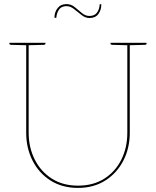

<svg xmlns="http://www.w3.org/2000/svg" viewBox="-20 -909 762 938"><path d="M361 9Q284 9 227 -27Q170 -63 139 -124.5Q108 -186 108 -260V-700H120V-261Q120 -189 149.5 -130Q179 -71 233 -36.5Q287 -2 361 -2Q436 -2 490 -36.5Q544 -71 573 -129.5Q602 -188 602 -260V-700H614V-260Q614 -186 583 -125Q552 -64 495 -27.5Q438 9 361 9ZM111 -700 110 -688 33 -690Q31 -690 28.5 -691.5Q26 -693 26 -695V-700ZM202 -700V-695Q202 -693 199.5 -691.5Q197 -690 195 -690L118 -688L117 -700ZM605 -700 604 -688 527 -690Q525 -690 522.5 -691.5Q520 -693 520 -695V-700ZM696 -700V-695Q696 -693 693.5 -691.5Q691 -690 689 -690L612 -688L611 -700ZM417 -831Q442 -831 454 -847.5Q466 -864 467 -888H475Q475 -860 460.5 -840.5Q446 -821 417 -821Q397 -821 378.5 -835.5Q360 -850 342 -864.5Q324 -879 305 -879Q280 -879 268.5 -862.5Q257 -846 255 -822H246Q246 -850 261.5 -869.5Q277 -889 305 -889Q327 -889 345 -874.5Q363 -860 380 -845.5Q397 -831 417 -831Z"/></svg>

Font: Aleo Thin
Style: Regular
Weight: 250
Designer: Alessio Laiso
Foundry: Alessio Laiso
Version: Version 2.001;gftools[0.9.29]